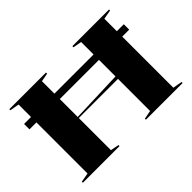

<svg xmlns="http://www.w3.org/2000/svg" viewBox="-123 -1008 1307 1307"><g transform="rotate(-45 530.5 -354.0)"><path d="M50 -566H1010V-514H50ZM1010 -708V-698L943 -686V-22L1010 -10V0H657V-10L719 -22V-686L657 -697V-708ZM403 -708V-697L342 -686V-22L403 -10V0H50V-10L117 -22V-686L50 -698V-708ZM726 -355V-331H332V-341Z"/></g></svg>

Font: Kalnia SemiExpanded Medium
Style: Regular
Weight: 500
Width: 6
Designer: Frida Medrano
Foundry: Frida Medrano
Version: Version 1.105